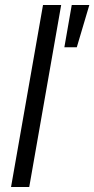

<svg xmlns="http://www.w3.org/2000/svg" viewBox="-20 -743 375 763"><path d="M23.9 0 150.9 -723.1H223.1L96.2 0ZM235.8 -555.2 265.1 -723.1H335L285.2 -555.2Z"/></svg>

Font: Archivo Light
Style: Italic
Weight: 300
Italic angle: -10°
Designer: Hector Gatti
Foundry: Omnibus-Type
Version: Version 2.001